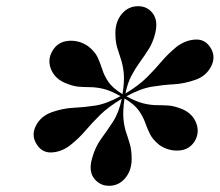

<svg xmlns="http://www.w3.org/2000/svg" viewBox="-20 -812 708 619"><path d="M277 -302Q287 -338.5 306.5 -365Q326 -391.5 344.8 -420.5Q363.5 -449.5 372.5 -493.5Q328.5 -467 302.5 -441.2Q276.5 -415.5 255.5 -390.8Q234.5 -366 205.5 -343Q176.5 -321.5 145.2 -320.5Q114 -319.5 97 -349Q80 -377 96.5 -408Q113 -439 149 -451Q184 -463 217 -464.5Q250 -466 286.5 -471.5Q323 -477 368.5 -502Q335.5 -520.5 312.2 -525.8Q289 -531 270.8 -531Q252.5 -531 233.5 -532.5Q214.5 -534 189 -545Q156 -559.5 144.2 -589.5Q132.5 -619.5 148.5 -647Q165.5 -677 199.5 -680.2Q233.5 -683.5 263.5 -663.5Q286 -646 294.8 -627Q303.5 -608 309.8 -588Q316 -568 329.5 -548Q343 -528 375 -508.5Q381.5 -549.5 379 -575.5Q376.5 -601.5 370 -620.5Q363.5 -639.5 357.8 -658.8Q352 -678 352 -705.5Q352 -742.5 372.8 -767.2Q393.5 -792 425.5 -792Q455.5 -792 473 -768.2Q490.5 -744.5 480 -703Q473 -675.5 459.8 -654.2Q446.5 -633 431.5 -612.5Q416.5 -592 403.8 -568Q391 -544 384.5 -510.5Q428 -537 454 -563Q480 -589 501 -614Q522 -639 551 -662.5Q580 -683.5 611.5 -684.5Q643 -685.5 660 -656Q676.5 -628 660.2 -597Q644 -566 608 -554Q573 -542 539.8 -540.2Q506.5 -538.5 469.8 -532.5Q433 -526.5 387.5 -501.5Q421 -483.5 444 -478.2Q467 -473 485.5 -473Q504 -473 523 -471.8Q542 -470.5 568 -460Q601 -445.5 612.5 -415.5Q624 -385.5 608.5 -358Q591 -329 557.2 -326.8Q523.5 -324.5 494.5 -344Q472.5 -361.5 463.5 -379.8Q454.5 -398 447.8 -417.2Q441 -436.5 427.2 -456Q413.5 -475.5 381.5 -494.5Q375.5 -454 378 -428.5Q380.5 -403 387 -384.2Q393.5 -365.5 399 -346.2Q404.5 -327 404.5 -299.5Q404.5 -262.5 383.8 -237.8Q363 -213 331.5 -213Q301.5 -213 283.2 -237Q265 -261 277 -302Z"/></svg>

Font: Bodoni* 24pt Medium
Style: Italic
Weight: 500
Italic angle: -13°
Version: Version 2.3